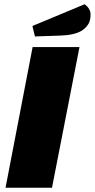

<svg xmlns="http://www.w3.org/2000/svg" viewBox="-20 -881 445 901"><path d="M6 0 133 -660H353L224 0ZM377 -861Q405 -841 405 -812Q405 -783 393 -765.5Q381 -748 362 -736Q327 -716 263 -714L144 -710L132 -759Z"/></svg>

Font: Sansita One
Style: Regular
Weight: 400
Designer: Pablo Cosgaya
Foundry: Omnibus-Type
Version: Version 1.001